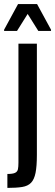

<svg xmlns="http://www.w3.org/2000/svg" viewBox="-44 -723 269 937"><path d="M-8 194V126Q18 126 29.5 120.5Q41 115 43.5 103Q46 91 46 71V-510H136V33Q136 88 129.5 120.5Q123 153 107.5 169Q92 185 64 189.5Q36 194 -8 194ZM-24 -572V-578L44 -703H137L205 -578V-572H143L91 -655L39 -572Z"/></svg>

Font: Saira ExtraCondensed SemiBold
Style: Regular
Weight: 600
Width: 2
Designer: Hector Gatti with collaboration of the Omnibus-Type team
Foundry: Omnibus-Type
Version: Version 1.101